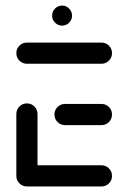

<svg xmlns="http://www.w3.org/2000/svg" viewBox="-20 -672 457 692"><path d="M38.9 -36.3V-261.1Q38.9 -277 50 -288.1Q61.1 -299.3 77 -299.3Q93 -299.3 104.1 -288.1Q115.2 -277 115.2 -261.1V-36.3ZM383.7 -38.1Q383.7 -22.2 372.6 -11.1Q361.5 0 345.6 0H77Q61.1 0 50 -11.1Q38.9 -22.2 38.9 -38.1Q38.9 -54.1 50 -65.2Q61.1 -76.3 77 -76.3H345.6Q361.5 -76.3 372.6 -65.2Q383.7 -54.1 383.7 -38.1ZM176.3 -259.3Q176.3 -275.2 187.4 -286.3Q198.5 -297.4 214.4 -297.4H345.6Q361.5 -297.4 372.6 -286.3Q383.7 -275.2 383.7 -259.3Q383.7 -243.3 372.6 -232.2Q361.5 -221.1 345.6 -221.1H214.4Q198.5 -221.1 187.4 -232.2Q176.3 -243.3 176.3 -259.3ZM38.9 -480.4Q38.9 -496.3 50 -507.4Q61.1 -518.5 77 -518.5H345.6Q361.5 -518.5 372.6 -507.4Q383.7 -496.3 383.7 -480.4Q383.7 -464.4 372.6 -453.3Q361.5 -442.2 345.6 -442.2H77Q61.1 -442.2 50 -453.3Q38.9 -464.4 38.9 -480.4ZM167.8 -615.6Q167.8 -630.4 178.3 -641.1Q188.9 -651.9 203.7 -651.9Q218.5 -651.9 229.1 -641.1Q239.6 -630.4 239.6 -615.6Q239.6 -600.7 229.1 -590.2Q218.5 -579.6 203.7 -579.6Q189.3 -579.6 178.5 -590.2Q167.8 -600.7 167.8 -615.6Z"/></svg>

Font: 26F Galaxy Sans
Style: Bold
Weight: 700
Designer: C₂₉H₂₅N₃O₅
Version: Version 1.100